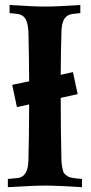

<svg xmlns="http://www.w3.org/2000/svg" viewBox="-20 -754 367 775"><path d="M11.7 1.5V-31.7L49.8 -35.2H49.3Q93.3 -38.6 94.7 -106.9Q97.2 -197.3 97.7 -332.5Q93.3 -331.5 48.3 -321.8L29.3 -411.6L97.7 -425.8Q97.2 -515.6 95.2 -606.9Q95.2 -652.8 85 -673.8Q74.7 -694.8 49.3 -697.8L18.6 -701.2V-733.9Q113.8 -727.5 161.6 -727.5Q210 -727.5 304.2 -733.9V-701.2L273.9 -697.8Q251 -695.3 239.7 -678Q228.5 -660.6 228 -625Q225.6 -549.8 225.1 -452.1Q229.5 -453.1 274.4 -462.9L293.5 -374L225.1 -358.9Q225.1 -228 228 -106.9Q228.5 -91.8 230.7 -80.8Q232.9 -69.8 235.1 -62.3Q237.3 -54.7 244.1 -49.3Q251 -43.9 255.1 -41.3Q259.3 -38.6 270.8 -36.4Q282.2 -34.2 288.6 -33.7Q294.9 -33.2 311 -31.7V1.5Q208.5 -4.9 161.6 -4.9Q115.2 -4.9 11.7 1.5Z"/></svg>

Font: Flanker
Style: Bold
Weight: 700
Designer: Flanker
Foundry: Flanker
Version: Version 2.021